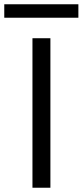

<svg xmlns="http://www.w3.org/2000/svg" viewBox="-76 -879 387 899"><path d="M76 0V-700H160V0ZM-56 -796V-859H291V-796Z"/></svg>

Font: DM Sans 11pt
Style: Regular
Weight: 400
Version: Version 4.004;gftools[0.9.30]